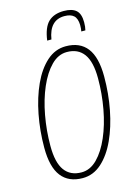

<svg xmlns="http://www.w3.org/2000/svg" viewBox="-134 -969 741 1049"><g transform="rotate(-15 236.5 -444.5)"><path d="M200 10Q121 10 80 -42.5Q39 -95 39 -204Q39 -300 56.5 -390.5Q74 -481 107 -553Q140 -625 187.5 -667.5Q235 -710 295 -710Q375 -710 415.5 -657.5Q456 -605 456 -496Q456 -400 438.5 -309.5Q421 -219 388 -147Q355 -75 307.5 -32.5Q260 10 200 10ZM202 -22Q251 -22 291 -62.5Q331 -103 360.5 -171Q390 -239 405.5 -323.5Q421 -408 421 -495Q421 -589 388.5 -633.5Q356 -678 293 -678Q244 -678 204 -637.5Q164 -597 134.5 -529Q105 -461 89.5 -376.5Q74 -292 74 -205Q74 -111 106.5 -66.5Q139 -22 202 -22ZM335 -899Q381 -899 404 -879Q427 -859 427 -811Q427 -785 422 -766H399Q402 -781 402 -802Q401 -839 383.5 -855Q366 -871 331 -871Q247 -871 230 -766H206Q216 -839 247.5 -869Q279 -899 335 -899Z"/></g></svg>

Font: Georama SemiCondensed ExtraLight
Style: Italic
Weight: 200
Width: 4
Italic angle: -9°
Designer: Jean-Baptiste Levee
Foundry: Production Type
Version: Version 1.000